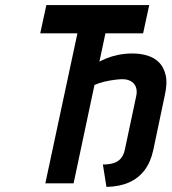

<svg xmlns="http://www.w3.org/2000/svg" viewBox="-20 -720 674 754"><path d="M501 -510Q471 -510 444.5 -504.5Q418 -499 398.5 -491Q379 -483 369 -477L350 -386Q368 -394 389 -399Q410 -404 429.5 -406.5Q449 -409 460 -409Q476 -409 488 -404Q500 -399 507 -390Q514 -381 516 -369Q518 -357 515 -343L470 -131Q465 -109 453.5 -96.5Q442 -84 424.5 -79Q407 -74 384 -74L398 14Q449 13 486.5 -3.5Q524 -20 548 -52Q572 -84 582 -131L627 -345Q638 -393 630.5 -425Q623 -457 604 -475.5Q585 -494 558 -502Q531 -510 501 -510ZM394 -589H542L566 -700H162L138 -589H284L158 0H269Z"/></svg>

Font: Advent Pro
Style: Italic
Weight: 400
Italic angle: -12°
Designer: VivaRado, Andreas Kalpakidis
Foundry: VivaRado, Andreas Kalpakidis
Version: Version 3.000